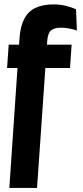

<svg xmlns="http://www.w3.org/2000/svg" viewBox="-20 -700 386 894"><path d="M13 -383.5 20.5 -492H313.5L306 -383.5ZM338 -558Q320.5 -564 301.5 -567.5Q282.5 -571 263.5 -571Q232.5 -571 217.5 -558.2Q202.5 -545.5 200 -510L152.5 175H23.5L71 -524Q75 -577.5 92.8 -612Q110.5 -646.5 144.5 -663Q178.5 -679.5 229.5 -679.5Q259.5 -679.5 286 -673Q312.5 -666.5 334 -657Z"/></svg>

Font: Anek Latin Condensed
Style: Bold
Weight: 700
Width: 3
Designer: Yesha Goshar
Foundry: Ek Type
Version: Version 1.003